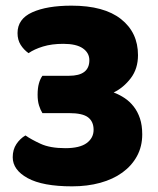

<svg xmlns="http://www.w3.org/2000/svg" viewBox="-20 -643 558 679"><path d="M233 -623Q348 -623 408 -575.5Q468 -528 468 -448Q468 -400 442.5 -366.5Q417 -333 382 -316Q403 -308 421 -296Q439 -284 453 -266Q467 -248 475 -224Q483 -200 483 -168Q483 -125 464.5 -91Q446 -57 413 -33Q380 -9 334.5 3.5Q289 16 235 16Q131 16 78 -13Q25 -42 25 -87Q25 -114 38 -133.5Q51 -153 70 -164Q90 -150 123.5 -134.5Q157 -119 211 -119Q262 -119 286.5 -137Q311 -155 311 -184Q311 -213 291.5 -228Q272 -243 224 -243H130Q123 -254 118 -270Q113 -286 113 -308Q113 -331 117.5 -347.5Q122 -364 130 -375H224Q296 -375 296 -430Q296 -456 273 -472Q250 -488 204 -488Q163 -488 132 -478.5Q101 -469 81 -455Q64 -467 53 -484.5Q42 -502 42 -526Q42 -576 94 -599.5Q146 -623 233 -623Z"/></svg>

Font: Baloo Tamma
Style: Regular
Weight: 400
Designer: Divya Kowshik and Ek Type
Foundry: Ek Type
Version: Version 1.443;PS 1.000;hotconv 16.6.51;makeotf.lib2.5.65220;